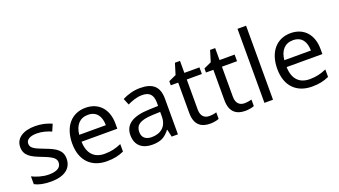

<svg xmlns="http://www.w3.org/2000/svg" viewBox="-62 -1301 3273 1852"><g transform="rotate(-20 1574.0 -375.0)"><path d="M434 -148C434 -234 375 -269 273 -307C170 -346 135 -364 135 -409C135 -449 174 -474 246 -474C298 -474 348 -459 393 -440L423 -510C373 -532 317 -546 252 -546C132 -546 51 -495 51 -404C51 -316 113 -284 217 -244C322 -204 349 -180 349 -140C349 -92 311 -61 222 -61C159 -61 94 -83 52 -104V-24C93 -2 145 10 220 10C351 10 434 -44 434 -148Z M771 -546C629 -546 534 -440 534 -264C534 -85 639 10 792 10C865 10 913 -1 968 -25V-102C912 -78 864 -65 796 -65C689 -65 628 -130 625 -251H992V-304C992 -450 908 -546 771 -546ZM770 -474C859 -474 899 -412 900 -321H627C636 -417 686 -474 770 -474Z M1331 -545C1261 -545 1195 -524 1148 -499L1175 -433C1219 -454 1270 -474 1326 -474C1396 -474 1437 -444 1437 -355V-323L1346 -320C1171 -315 1089 -256 1089 -149C1089 -40 1161 10 1258 10C1348 10 1391 -17 1438 -76H1442L1459 0H1523V-365C1523 -490 1461 -545 1331 -545ZM1357 -259 1436 -262V-214C1436 -110 1368 -61 1278 -61C1220 -61 1180 -88 1180 -148C1180 -216 1223 -254 1357 -259Z M1868 -62C1819 -62 1784 -93 1784 -158V-468H1939V-536H1784V-659H1732L1697 -545L1620 -510V-468H1696V-156C1696 -26 1769 10 1853 10C1885 10 1924 3 1943 -6V-73C1926 -67 1894 -62 1868 -62Z M2229 -62C2180 -62 2145 -93 2145 -158V-468H2300V-536H2145V-659H2093L2058 -545L1981 -510V-468H2057V-156C2057 -26 2130 10 2214 10C2246 10 2285 3 2304 -6V-73C2287 -67 2255 -62 2229 -62Z M2499 0V-760H2411V0Z M2876 -546C2734 -546 2639 -440 2639 -264C2639 -85 2744 10 2897 10C2970 10 3018 -1 3073 -25V-102C3017 -78 2969 -65 2901 -65C2794 -65 2733 -130 2730 -251H3097V-304C3097 -450 3013 -546 2876 -546ZM2875 -474C2964 -474 3004 -412 3005 -321H2732C2741 -417 2791 -474 2875 -474Z"/></g></svg>

Font: Noto Sans Arabic
Style: Regular
Weight: 400
Designer: Monotype Design Team, Nadine Chahine, Nizar Qandah and Khaled Hosny
Foundry: Monotype Imaging Inc.
Version: Version 2.012